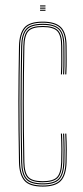

<svg xmlns="http://www.w3.org/2000/svg" viewBox="-20 -685 308 710"><path d="M138.2 5Q88.5 5 69.9 -17.2Q51.2 -39.5 50.2 -85Q49 -151 48.4 -205.6Q47.8 -260.2 47.9 -309.5Q48 -358.8 48.6 -408.4Q49.2 -458 50.2 -514Q51.2 -560.5 69.9 -582.8Q88.5 -605 138.2 -605Q185.5 -605 205.9 -583.9Q226.2 -562.8 226.2 -514Q226.2 -490.8 226.5 -466.4Q226.8 -442 225.2 -410H221.2Q222.8 -442 222.5 -466.4Q222.2 -490.8 222.2 -514Q222.2 -561 203 -581Q183.8 -601 138.2 -601Q90.2 -601 72.8 -579.9Q55.2 -558.8 54.2 -514Q53.2 -458.5 52.6 -407.4Q52 -356.2 52 -305.4Q52 -254.5 52.5 -200.4Q53 -146.2 54.2 -85Q55.2 -41 72.9 -20Q90.5 1 138.2 1Q182.8 1 201.8 -18.4Q220.8 -37.8 222.2 -85Q223 -108.2 222.9 -133.1Q222.8 -158 221.2 -191H225.2Q226.8 -159.2 226.9 -133Q227 -106.8 226.2 -85Q224.8 -37 205.1 -16Q185.5 5 138.2 5ZM138.2 -3Q92.8 -3 76 -22.2Q59.2 -41.5 58.2 -85Q57.2 -145 56.6 -198.5Q56 -252 56 -302.9Q56 -353.8 56.6 -405.6Q57.2 -457.5 58.2 -514Q59.2 -557.8 75.8 -577.4Q92.2 -597 138.2 -597Q182 -597 200.1 -578.2Q218.2 -559.5 218.2 -514Q218.2 -495 218.5 -468.5Q218.8 -442 217.2 -410H213.2Q214.8 -442 214.5 -468.5Q214.2 -495 214.2 -514Q214.2 -558 197.4 -575.5Q180.5 -593 138.2 -593Q95.2 -593 79.1 -575Q63 -557 62.2 -513.8Q61.2 -458.5 60.6 -407.2Q60 -356 60 -305.1Q60 -254.2 60.5 -200.2Q61 -146.2 62.2 -85.2Q63 -42.5 79.2 -24.8Q95.5 -7 138.2 -7Q180.2 -7 196.5 -24.4Q212.8 -41.8 214.2 -85.2Q215 -108 214.9 -133.5Q214.8 -159 213.2 -191H217.2Q218.8 -154.5 218.9 -129.6Q219 -104.8 218.2 -85.2Q216.5 -40 199.2 -21.5Q182 -3 138.2 -3ZM138.2 -11Q97.5 -11 82.2 -27.5Q67 -44 66.2 -85.2Q65.2 -145 64.6 -198.6Q64 -252.2 64 -303.4Q64 -354.5 64.6 -406.2Q65.2 -458 66.2 -513.8Q67 -555.8 82.2 -572.4Q97.5 -589 138.2 -589Q178.8 -589 194.5 -572.6Q210.2 -556.2 210.2 -514Q210.2 -490.5 210.5 -466.2Q210.8 -442 209.2 -410H205.2Q206.8 -442 206.5 -466.2Q206.2 -490.5 206.2 -514Q206.2 -554.5 191.6 -569.8Q177 -585 138.2 -585Q99 -585 85 -569.4Q71 -553.8 70.2 -513.8Q69.2 -459 68.6 -407.8Q68 -356.5 68 -305.4Q68 -254.2 68.5 -200.1Q69 -146 70.2 -85.2Q71 -46 85 -30.5Q99 -15 138.2 -15Q176.2 -15 190.6 -29.9Q205 -44.8 206.2 -85.5Q207 -108.5 206.9 -133.6Q206.8 -158.8 205.2 -191H209.2Q210.8 -157.8 210.9 -132.4Q211 -107 210.2 -85.5Q209 -43 193.4 -27Q177.8 -11 138.2 -11ZM128.2 -661V-665H148.2V-661ZM128.2 -645V-649H148.2V-645ZM128.2 -653V-657H148.2V-653Z"/></svg>

Font: Big Shoulders Inline Display SC Thin
Style: Regular
Weight: 100
Designer: Patric King
Foundry: XO Type Co
Version: Version 2.002